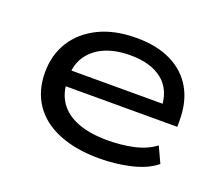

<svg xmlns="http://www.w3.org/2000/svg" viewBox="-92 -639 909 783"><g transform="rotate(20 363.0 -248.0)"><path d="M401 9Q301 9 227 -21Q153 -51 114 -108.5Q75 -166 75 -246Q75 -322 111.5 -380Q148 -438 216 -471.5Q284 -505 379 -505Q468 -505 530.5 -474Q593 -443 625.5 -386Q658 -329 658 -250V-221H147V-289H596L571 -267Q570 -348 519.5 -389Q469 -430 379 -430Q318 -430 272 -411Q226 -392 199 -354.5Q172 -317 172 -262V-250Q172 -192 199 -152.5Q226 -113 279 -92.5Q332 -72 409 -72Q468 -72 521 -83.5Q574 -95 613 -124L645 -55Q605 -22 539 -6.5Q473 9 401 9Z"/></g></svg>

Font: Nunito Sans 7pt Expanded
Style: Regular
Weight: 400
Width: 7
Designer: Vernon Adams
Foundry: Vernon Adams
Version: Version 3.101;gftools[0.9.27]